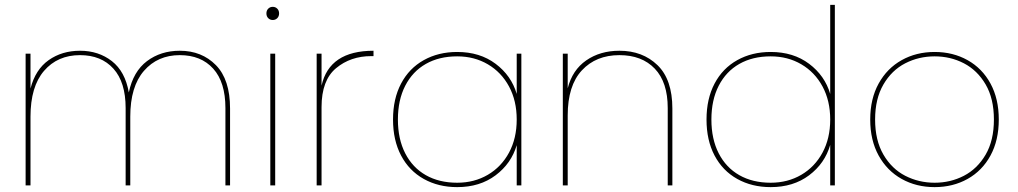

<svg xmlns="http://www.w3.org/2000/svg" viewBox="-20 -760 4174 787"><path d="M717 -552Q807 -552 865 -493Q923 -434 923 -315V0H904V-317Q904 -423 854 -478.5Q804 -534 717 -534Q626 -534 570 -469.5Q514 -405 514 -282V0H495V-317Q495 -423 445 -478.5Q395 -534 308 -534Q216 -534 160.5 -469.5Q105 -405 105 -282V0H85V-540H105V-397Q125 -475 179.5 -513.5Q234 -552 308 -552Q384 -552 438.5 -509.5Q493 -467 508 -381Q526 -467 582.5 -509.5Q639 -552 717 -552Z M1098 -678Q1087 -678 1079.5 -685.5Q1072 -693 1072 -705Q1072 -717 1079.5 -724.5Q1087 -732 1098 -732Q1109 -732 1116.5 -724.5Q1124 -717 1124 -705Q1124 -693 1116.5 -685.5Q1109 -678 1098 -678ZM1108 -540V0H1088V-540Z M1298 -409Q1330 -552 1511 -552V-530H1502Q1417 -530 1357.5 -480.5Q1298 -431 1298 -321V0H1278V-540H1298Z M1591 -270Q1591 -355 1624 -417.5Q1657 -480 1717 -513.5Q1777 -547 1854 -547Q1947 -547 2011.5 -498.5Q2076 -450 2098 -375V-540H2117V0H2098V-165Q2076 -90 2011.5 -41.5Q1947 7 1854 7Q1777 7 1717 -26.5Q1657 -60 1624 -122.5Q1591 -185 1591 -270ZM2098 -270Q2098 -347 2066.5 -405.5Q2035 -464 1979.5 -496.5Q1924 -529 1854 -529Q1780 -529 1725.5 -498Q1671 -467 1641 -408.5Q1611 -350 1611 -270Q1611 -190 1641 -131.5Q1671 -73 1725.5 -42Q1780 -11 1854 -11Q1924 -11 1979.5 -43.5Q2035 -76 2066.5 -134.5Q2098 -193 2098 -270Z M2519 -552Q2614 -552 2675 -493Q2736 -434 2736 -315V0H2717V-317Q2717 -423 2664 -478.5Q2611 -534 2519 -534Q2423 -534 2365 -471.5Q2307 -409 2307 -287V0H2287V-540H2307V-398Q2326 -473 2383 -512.5Q2440 -552 2519 -552Z M2876 -270Q2876 -355 2909 -417.5Q2942 -480 3002 -513.5Q3062 -547 3139 -547Q3232 -547 3296.5 -498.5Q3361 -450 3383 -375V-740H3402V0H3383V-166Q3361 -90 3296.5 -41.5Q3232 7 3139 7Q3062 7 3002 -26.5Q2942 -60 2909 -122.5Q2876 -185 2876 -270ZM3383 -270Q3383 -347 3351.5 -405.5Q3320 -464 3264.5 -496.5Q3209 -529 3139 -529Q3065 -529 3010.5 -498Q2956 -467 2926 -408.5Q2896 -350 2896 -270Q2896 -190 2926 -131.5Q2956 -73 3010.5 -42Q3065 -11 3139 -11Q3209 -11 3264.5 -43.5Q3320 -76 3351.5 -134.5Q3383 -193 3383 -270Z M3811 7Q3736 7 3676 -26.5Q3616 -60 3581.5 -122.5Q3547 -185 3547 -270Q3547 -355 3581.5 -417.5Q3616 -480 3676 -513.5Q3736 -547 3811 -547Q3886 -547 3946 -513.5Q4006 -480 4040 -417.5Q4074 -355 4074 -270Q4074 -185 4040 -122.5Q4006 -60 3946 -26.5Q3886 7 3811 7ZM3811 -11Q3876 -11 3931 -39.5Q3986 -68 4020 -126Q4054 -184 4054 -270Q4054 -356 4020 -414Q3986 -472 3931 -500.5Q3876 -529 3811 -529Q3746 -529 3690.5 -500.5Q3635 -472 3601 -413.5Q3567 -355 3567 -270Q3567 -185 3601 -126.5Q3635 -68 3690.5 -39.5Q3746 -11 3811 -11Z"/></svg>

Font: Fz Poppins Thin
Style: Regular
Weight: 100
Designer: Ninad Kale (Devanagari), Jonny Pinhorn (Latin)
Foundry: Indian Type Foundry
Version: Vit hóa bi Vntype.Com & FontZin.Com